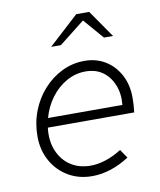

<svg xmlns="http://www.w3.org/2000/svg" viewBox="-80 -759 697 834"><g transform="rotate(-10 268.0 -342.5)"><path d="M260 10Q201 10 154.5 -17.5Q108 -45 81.5 -93Q55 -141 55 -201Q55 -260 75 -312Q95 -364 131 -404Q167 -444 213.5 -466.5Q260 -489 312 -489Q365 -489 405 -464Q445 -439 468 -395.5Q491 -352 491 -295Q491 -279 490 -263.5Q489 -248 487 -231H106Q99 -175 117 -130.5Q135 -86 172.5 -61Q210 -36 261 -36Q293 -36 328.5 -47.5Q364 -59 398 -81L424 -43Q384 -17 342.5 -3.5Q301 10 260 10ZM114 -272H442Q447 -320 431.5 -359Q416 -398 385 -420.5Q354 -443 309 -443Q265 -443 225.5 -421Q186 -399 157 -360.5Q128 -322 114 -272ZM181 -574 313 -695H370L454 -574H414L337 -663L224 -574Z"/></g></svg>

Font: Red Hat Text VF
Style: Italic
Weight: 300
Italic angle: -12°
Designer: Pentagram, MCKL
Foundry: Pentagram, MCKL
Version: Version 1.023